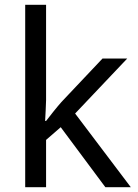

<svg xmlns="http://www.w3.org/2000/svg" viewBox="-20 -780 574 800"><path d="M172 -363V-760H85V0H172V-197L233 -250L419 0H525L293 -307L510 -536H407L236 -355C218 -335 184 -292 172 -276H168C169 -301 172 -342 172 -363Z"/></svg>

Font: Noto Sans Gujarati UI
Style: Regular
Weight: 400
Designer: Jelle Bosma - Monotype Design Team, Universal Thirst
Foundry: Monotype Imaging Inc.
Version: Version 2.106